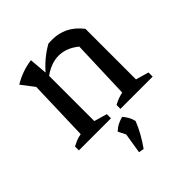

<svg xmlns="http://www.w3.org/2000/svg" viewBox="-200 -623 977 977"><g transform="rotate(-45 288.0 -134.5)"><path d="M31 0V-28Q44 -35 59 -41.5Q74 -48 96 -52L106 -382L53 -451Q114 -488 183 -497L192 -391V-50L262 -30V0ZM330 0V-28Q343 -35 358.5 -41.5Q374 -48 395 -52L406 -372L492 -414V-50L562 -30V0ZM185 -370 183 -390Q211 -424 241.5 -449.5Q272 -475 306 -494Q313 -494 319.5 -494.5Q326 -495 332 -495Q380 -495 419.5 -475.5Q459 -456 492 -414L406 -372Q355 -414 299 -414Q242 -414 185 -370ZM241 223 262 92 341 98Q328 131 310 163.5Q292 196 269 228ZM271 137 238 72Q254 57 271 48.5Q288 40 307 35Q319 48 327.5 63Q336 78 341 98Z"/></g></svg>

Font: Piazzolla 24pt Medium
Style: Regular
Weight: 500
Designer: Juan Pablo del Peral
Foundry: Huerta Tipografica
Version: Version 2.005